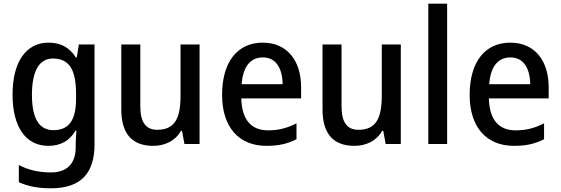

<svg xmlns="http://www.w3.org/2000/svg" viewBox="-20 -780 3037 1040"><path d="M243 -549C122 -549 48 -446 48 -268C48 -90 121 10 242 10C309 10 357 -18 389 -72H394C392 -52 390 -18 390 0V18C390 108 341 154 256 154C191 154 134 141 82 114V207C131 229 186 240 256 240C418 240 492 158 492 3V-539H407L396 -469H391C356 -524 307 -549 243 -549ZM266 -463C354 -463 392 -405 392 -270V-247C392 -129 354 -75 269 -75C192 -75 153 -138 153 -267C153 -394 192 -463 266 -463Z M1061 -539H958V-263C958 -141 928 -77 832 -77C769 -77 740 -118 740 -205V-539H637V-187C637 -56 695 10 810 10C872 10 929 -16 960 -71H966L979 0H1061Z M1403 -549C1268 -549 1183 -447 1183 -266C1183 -92 1273 10 1423 10C1490 10 1537 -1 1586 -26V-112C1535 -86 1490 -74 1432 -74C1339 -74 1290 -133 1287 -247H1611V-307C1611 -452 1535 -549 1403 -549ZM1404 -469C1476 -469 1510 -408 1511 -324H1289C1296 -419 1336 -469 1404 -469Z M2151 -539H2048V-263C2048 -141 2018 -77 1922 -77C1859 -77 1830 -118 1830 -205V-539H1727V-187C1727 -56 1785 10 1900 10C1962 10 2019 -16 2050 -71H2056L2069 0H2151Z M2402 0V-760H2300V0Z M2744 -549C2609 -549 2524 -447 2524 -266C2524 -92 2614 10 2764 10C2831 10 2878 -1 2927 -26V-112C2876 -86 2831 -74 2773 -74C2680 -74 2631 -133 2628 -247H2952V-307C2952 -452 2876 -549 2744 -549ZM2745 -469C2817 -469 2851 -408 2852 -324H2630C2637 -419 2677 -469 2745 -469Z"/></svg>

Font: Noto Sans Devanagari SemiCondensed Medium
Style: Regular
Weight: 500
Width: 4
Designer: Jelle Bosma - Monotype Design Team
Foundry: Monotype Imaging Inc.
Version: Version 2.004